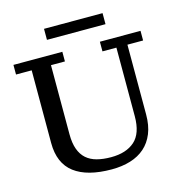

<svg xmlns="http://www.w3.org/2000/svg" viewBox="-123 -959 1008 1077"><g transform="rotate(-15 381.0 -421.0)"><path d="M659 -239Q659 -175 640 -128.5Q621 -82 586.5 -51.5Q552 -21 503 -6Q454 9 394 9Q252 9 177.5 -47.5Q103 -104 103 -222V-644H12V-700H296V-644H215V-243Q215 -191 228 -155.5Q241 -120 265.5 -98.5Q290 -77 326 -67.5Q362 -58 408 -58Q496 -58 545.5 -102Q595 -146 595 -246V-644H514V-700H750V-644H659V-239ZM230 -787V-851H570V-787Z"/></g></svg>

Font: PT Serif Caption
Style: Regular
Weight: 400
Designer: A.Korolkova, O.Umpeleva, V.Yefimov
Foundry: ParaType Ltd
Version: Version 1.000W OFL